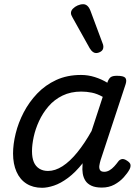

<svg xmlns="http://www.w3.org/2000/svg" viewBox="-20 -875 663 912"><path d="M180 17Q137 17 106 -2.5Q75 -22 58.5 -59Q42 -96 42 -146Q42 -190 54.5 -241Q67 -292 92.5 -341Q118 -390 156.5 -430.5Q195 -471 247 -495Q299 -519 365 -519Q398 -519 430 -509Q462 -499 490 -482L491 -486Q498 -504 507.5 -509.5Q517 -515 535 -515Q567 -515 575 -505.5Q583 -496 577 -476L458 -115Q454 -102 452 -89Q450 -76 455 -67.5Q460 -59 475 -59Q488 -59 500 -66Q512 -73 522.5 -84.5Q533 -96 541 -107Q547 -116 557.5 -119Q568 -122 583 -112Q599 -102 600 -91.5Q601 -81 595 -70Q586 -53 567.5 -32.5Q549 -12 523 2Q497 16 464 16Q433 16 414 7Q395 -2 385.5 -17Q376 -32 373 -51Q370 -70 372 -90Q372 -93 372 -95.5Q372 -98 373 -100Q338 -56 303 -30Q268 -4 236.5 6.5Q205 17 180 17ZM132 -157Q132 -126 140.5 -105.5Q149 -85 166.5 -74Q184 -63 208 -63Q242 -63 277 -85.5Q312 -108 347 -151Q382 -194 415 -253L468 -415Q441 -430 416 -435Q391 -440 366 -440Q316 -440 277 -421Q238 -402 210.5 -370Q183 -338 165.5 -300Q148 -262 140 -224.5Q132 -187 132 -157ZM436 -623Q429 -623 421.5 -628Q414 -633 406 -646L325 -791Q322 -797 319.5 -802Q317 -807 317 -813Q317 -824 326 -833.5Q335 -843 348.5 -849Q362 -855 375 -855Q398 -855 410 -823L467 -670Q469 -666 470 -661.5Q471 -657 471 -653Q471 -638 459.5 -630.5Q448 -623 436 -623Z"/></svg>

Font: Playwrite MX
Style: Regular
Weight: 400
Designer: Veronika Burian, José Scaglione
Foundry: TypeTogether
Version: Version 1.002